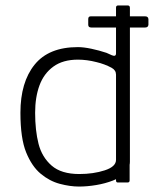

<svg xmlns="http://www.w3.org/2000/svg" viewBox="-20 -670 577 705"><path d="M271 -31Q323 -31 364.5 -44.5Q406 -58 406 -83V-396Q406 -412 390 -421Q364 -435 334 -442Q299 -451 266 -451Q211 -451 176 -425.5Q141 -400 125 -356.5Q109 -313 109 -256Q109 -191 121.5 -142Q134 -93 169.5 -62Q205 -31 271 -31ZM406 -474V-642Q406 -650 414 -650H449Q457 -650 457 -641V-76Q457 -52 440 -35Q423 -18 394.5 -7Q366 4 333 9.5Q300 15 270 15Q237 15 199.5 5Q162 -5 129.5 -32Q97 -59 76 -110.5Q55 -162 55 -256Q55 -368 107 -432.5Q159 -497 266 -497Q287 -497 315.5 -491Q344 -485 371 -476L391 -467Q406 -461 406 -474ZM407 -136H456V-8Q456 0 449 0H412Q406 0 406 -8ZM304 -579V-600Q304 -610 313 -610H513Q524 -610 525 -600V-579Q524 -569 513 -569H315Q304 -569 304 -579Z"/></svg>

Font: Vivano Light
Style: Regular
Weight: 300
Designer: Joe Prince, Josias Burgherr
Version: Version 2.064;September 19, 2022;FontCreator 14.0.0.2877 64-